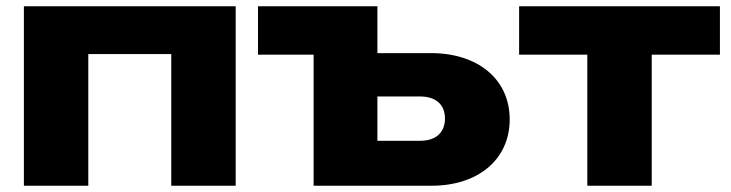

<svg xmlns="http://www.w3.org/2000/svg" viewBox="-20 -591 2325 611"><path d="M56 -571V0H261V-419H525V0H730V-571Z M1181 -422V-571H801V-417H978V0H1354C1502 0 1602 -84 1602 -211C1602 -338 1502 -422 1351 -422ZM1181 -284H1317C1367 -284 1396 -258 1396 -214C1396 -169 1367 -143 1317 -143H1181Z M1849 0H2054V-417H2271V-571H1632V-417H1849Z"/></svg>

Font: Bounded
Style: Bold
Weight: 700
Designer: Vlad Churkin
Version: Version 3.0